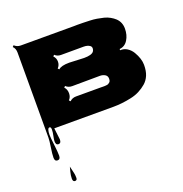

<svg xmlns="http://www.w3.org/2000/svg" viewBox="-182 -828 1329 1398"><g transform="rotate(-20 483.0 -129.0)"><path d="M148.9 0 159.7 89.4Q159.7 119.1 138.9 119.1Q118.2 119.1 118.2 89.8Q118.2 76.2 124 49.3Q129.9 22.5 129.9 2Q129.9 -18.6 118.2 -18.6Q108.9 -18.6 104.5 -4.2Q100.1 10.3 100.1 31Q100.1 51.8 107.2 110.6Q114.3 169.4 114.3 198.5Q114.3 227.5 92.3 227.5Q70.3 227.5 70.3 199.5Q70.3 171.4 78.1 121.8Q85.9 72.3 85.9 47.4L86.4 -610.8Q86.4 -641.1 67.4 -659.7L77.1 -669.9Q97.7 -650.4 126 -650.4H539.1Q546.4 -650.4 564.9 -650.9Q583.5 -651.4 608.9 -650.4Q634.3 -649.4 660.9 -648.7Q687.5 -647.9 714.1 -643.6Q740.7 -639.2 765.1 -633.1Q789.6 -627 810.5 -615.2Q831.5 -603.5 847.2 -588.9Q880.9 -556.6 880.9 -506.8Q880.9 -457 857.9 -420.2Q835 -383.3 793.5 -379.9L794.4 -370.1Q823.2 -372.6 848.1 -356.7Q873 -340.8 888.7 -314.5Q921.4 -258.8 921.4 -210.9Q921.4 -163.1 907.5 -130.4Q893.6 -97.7 868.7 -76.2Q843.8 -54.7 813.5 -39.1Q783.2 -23.4 746.1 -15.6Q675.3 0 605.5 0ZM318.4 -253.4Q337.4 -234.4 337.4 -204.1Q337.4 -173.8 318.4 -154.8L328.1 -144.5Q347.7 -164.1 377 -164.1H568.8Q572.3 -164.1 583.5 -163.8Q594.7 -163.6 599.4 -163.8Q604 -164.1 613.5 -165Q623 -166 627.7 -168.7Q632.3 -171.4 637.7 -175.8Q647.9 -183.1 647.9 -204.1Q647.9 -225.1 630.9 -235.4Q613.8 -245.6 591.8 -245.6L377 -244.1Q347.2 -244.1 328.1 -263.2ZM414.6 -412.1 528.8 -407.2Q587.4 -407.2 603.5 -428.2Q611.3 -438.5 611.3 -451.9Q611.3 -465.3 600.6 -473.1Q582.5 -485.8 553.2 -485.8L377 -485.4Q350.1 -485.4 330.6 -503.9L321.3 -494.1Q340.3 -475.1 340.3 -447.8Q340.3 -420.4 321.3 -400.4L330.6 -391.1Q352.1 -412.1 414.6 -412.1ZM143.6 388.2Q143.6 363.8 151.1 335.4Q158.7 307.1 160.2 300.8Q161.6 308.1 166.7 327.9Q171.9 347.7 174.3 361.6Q176.8 375.5 176.8 393.8Q176.8 412.1 160.2 412.1Q143.6 412.1 143.6 388.2Z"/></g></svg>

Font: Nosifer Caps
Style: Regular
Weight: 800
Version: Version 001.002